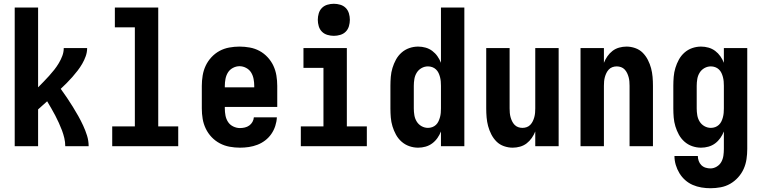

<svg xmlns="http://www.w3.org/2000/svg" viewBox="-20 -775 4040 1018"><path d="M58 0V-735H182V-312Q197 -327 211.5 -342Q226 -357 240.5 -373Q255 -389 268 -405.5Q281 -422 292 -440.5Q303 -459 310.5 -479Q318 -499 318 -520H442Q442 -498 434.5 -477Q427 -456 416 -437Q405 -418 391.5 -400.5Q378 -383 363.5 -366.5Q349 -350 333.5 -334.5Q318 -319 302 -304Q319 -281 335 -257Q351 -233 366 -209Q381 -185 395 -160Q409 -135 421 -109Q433 -83 441.5 -56Q450 -29 450 0H326Q326 -22 321 -43Q316 -64 308.5 -84Q301 -104 292 -123.5Q283 -143 273 -162.5Q263 -182 252 -200.5Q241 -219 230 -238Q218 -227 206 -216.5Q194 -206 182 -195V0Z M575 0V-105H695V-630H589V-735H819V-105H925V0Z M1252 8Q1225 8 1197.5 3Q1170 -2 1145.5 -15Q1121 -28 1102 -48Q1083 -68 1071 -93Q1059 -118 1054.5 -145Q1050 -172 1050 -200V-320Q1050 -347 1054.5 -374.5Q1059 -402 1070.5 -426.5Q1082 -451 1101 -471.5Q1120 -492 1144 -505Q1168 -518 1195.5 -523Q1223 -528 1250 -528Q1277 -528 1304.5 -523Q1332 -518 1356 -505Q1380 -492 1399 -471.5Q1418 -451 1429.5 -426.5Q1441 -402 1445.5 -374.5Q1450 -347 1450 -320V-208H1172V-200Q1172 -181 1175.5 -162.5Q1179 -144 1189 -128.5Q1199 -113 1216.5 -104.5Q1234 -96 1252 -96Q1265 -96 1278 -99Q1291 -102 1301.5 -109.5Q1312 -117 1318.5 -128.5Q1325 -140 1326 -153H1448Q1447 -130 1439.5 -107Q1432 -84 1418.5 -64.5Q1405 -45 1386 -30.5Q1367 -16 1345 -7.5Q1323 1 1299.5 4.5Q1276 8 1252 8ZM1172 -312H1328V-320Q1328 -338 1324.5 -356.5Q1321 -375 1311.5 -390.5Q1302 -406 1285 -415Q1268 -424 1250 -424Q1232 -424 1215 -415Q1198 -406 1188.5 -390.5Q1179 -375 1175.5 -356.5Q1172 -338 1172 -320Z M1575 0V-105H1695V-415H1589V-520H1819V-105H1925V0ZM1750 -585Q1733 -585 1716 -590Q1699 -595 1687 -607Q1675 -619 1670 -636Q1665 -653 1665 -670Q1665 -687 1670 -704Q1675 -721 1687 -733Q1699 -745 1716 -750Q1733 -755 1750 -755Q1767 -755 1784 -750Q1801 -745 1813 -733Q1825 -721 1830 -704Q1835 -687 1835 -670Q1835 -653 1830 -636Q1825 -619 1813 -607Q1801 -595 1784 -590Q1767 -585 1750 -585Z M2197 8Q2173 8 2150 0Q2127 -8 2109 -24Q2091 -40 2079.5 -61Q2068 -82 2061 -105Q2054 -128 2052 -152Q2050 -176 2050 -200V-320Q2050 -344 2052 -368Q2054 -392 2061 -415Q2068 -438 2079.5 -459Q2091 -480 2109 -496Q2127 -512 2150 -520Q2173 -528 2197 -528Q2217 -528 2236.5 -522.5Q2256 -517 2272 -505Q2288 -493 2299.5 -476.5Q2311 -460 2318 -442V-735H2442V0H2318V-78Q2311 -60 2299.5 -43.5Q2288 -27 2272 -15Q2256 -3 2236.5 2.5Q2217 8 2197 8ZM2249 -97Q2261 -97 2272 -101Q2283 -105 2291.5 -113Q2300 -121 2305 -132Q2310 -143 2313 -154Q2316 -165 2317 -176.5Q2318 -188 2318 -200V-320Q2318 -332 2317 -343.5Q2316 -355 2313 -366.5Q2310 -378 2305 -388.5Q2300 -399 2291.5 -407Q2283 -415 2272 -419Q2261 -423 2249 -423Q2231 -423 2215 -414Q2199 -405 2189.5 -389.5Q2180 -374 2177 -356Q2174 -338 2174 -320V-200Q2174 -182 2177 -164Q2180 -146 2189.5 -130.5Q2199 -115 2215 -106Q2231 -97 2249 -97Z M2698 8Q2675 8 2652 0Q2629 -8 2612.5 -24.5Q2596 -41 2585 -62.5Q2574 -84 2568 -106.5Q2562 -129 2560 -152.5Q2558 -176 2558 -200V-520H2682V-200Q2682 -188 2683 -176.5Q2684 -165 2687 -154Q2690 -143 2695 -132.5Q2700 -122 2708 -113.5Q2716 -105 2727 -101Q2738 -97 2750 -97Q2762 -97 2773 -101Q2784 -105 2792 -113.5Q2800 -122 2805 -132.5Q2810 -143 2813 -154Q2816 -165 2817 -176.5Q2818 -188 2818 -200V-520H2942V0H2818V-78Q2811 -60 2799.5 -43.5Q2788 -27 2772.5 -15Q2757 -3 2737.5 2.5Q2718 8 2698 8Z M3058 0V-520H3182V-442Q3189 -460 3200.5 -476.5Q3212 -493 3227.5 -505Q3243 -517 3262.5 -522.5Q3282 -528 3302 -528Q3325 -528 3348 -520Q3371 -512 3387.5 -495.5Q3404 -479 3415 -457.5Q3426 -436 3432 -413.5Q3438 -391 3440 -367.5Q3442 -344 3442 -320V0H3318V-320Q3318 -332 3317 -343.5Q3316 -355 3313 -366Q3310 -377 3305 -387.5Q3300 -398 3292 -406.5Q3284 -415 3273 -419Q3262 -423 3250 -423Q3238 -423 3227 -419Q3216 -415 3208 -406.5Q3200 -398 3195 -387.5Q3190 -377 3187 -366Q3184 -355 3183 -343.5Q3182 -332 3182 -320V0Z M3747 223Q3723 223 3699 219Q3675 215 3653 205.5Q3631 196 3613 180Q3595 164 3582.5 143.5Q3570 123 3563 99.5Q3556 76 3556 52H3680Q3680 65 3684.5 78Q3689 91 3698.5 100.5Q3708 110 3721 114Q3734 118 3747 118Q3764 118 3780 108.5Q3796 99 3804.5 83.5Q3813 68 3815.5 50.5Q3818 33 3818 15V-78Q3811 -60 3799.5 -43.5Q3788 -27 3772 -15Q3756 -3 3736.5 2.5Q3717 8 3697 8Q3673 8 3650 0Q3627 -8 3609 -24Q3591 -40 3579.5 -61Q3568 -82 3561 -105Q3554 -128 3552 -152Q3550 -176 3550 -200V-320Q3550 -344 3552 -368Q3554 -392 3561 -415Q3568 -438 3579.5 -459Q3591 -480 3609 -496Q3627 -512 3650 -520Q3673 -528 3697 -528Q3717 -528 3736.5 -522.5Q3756 -517 3772 -505Q3788 -493 3799.5 -476.5Q3811 -460 3818 -442V-520H3942V15Q3942 42 3938 69Q3934 96 3923 120.5Q3912 145 3893.5 165.5Q3875 186 3851.5 199.5Q3828 213 3801 218Q3774 223 3747 223ZM3749 -97Q3761 -97 3772 -101Q3783 -105 3791.5 -113Q3800 -121 3805 -131.5Q3810 -142 3813 -153.5Q3816 -165 3817 -176.5Q3818 -188 3818 -200V-320Q3818 -332 3817 -343.5Q3816 -355 3813 -366.5Q3810 -378 3805 -388.5Q3800 -399 3791.5 -407Q3783 -415 3772 -419Q3761 -423 3749 -423Q3731 -423 3715 -414Q3699 -405 3689.5 -389.5Q3680 -374 3677 -356Q3674 -338 3674 -320V-200Q3674 -182 3677 -164Q3680 -146 3689.5 -130.5Q3699 -115 3715 -106Q3731 -97 3749 -97Z"/></svg>

Font: Iosevka Curly Extrabold
Style: Regular
Weight: 800
Monospace: yes
Designer: Belleve Invis
Foundry: Belleve Invis
Version: Version 22.1.2; ttfautohint (v1.8.4)